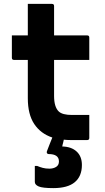

<svg xmlns="http://www.w3.org/2000/svg" viewBox="-20 -720 540 987"><path d="M439 -129V-11Q439 0 428 0H345Q326 0 308 -2Q307 5 305 11.5Q303 18 302 23L300 33Q347 34 374 59Q401 84 401 128Q401 186 364.5 216.5Q328 247 254 247Q199 247 179 238.5Q159 230 159 215V133H171Q185 139 200 143Q215 147 234 147Q254 147 268.5 138Q283 129 283 110Q283 72 230 72Q225 72 222 68Q219 64 221 58Q229 38 235.5 20.5Q242 3 249 -13Q189 -33 156 -82.5Q123 -132 123 -215V-412H52Q41 -412 41 -423V-538H123V-700H247Q258 -700 258 -689V-538H428Q439 -538 439 -527V-412H258V-227Q258 -170 282 -147Q301 -129 350 -129Z"/></svg>

Font: Recursive Sn Lnr St
Style: Bold
Weight: 700
Version: Version 1.079;hotconv 1.0.112;makeotfexe 2.5.65598; ttfautoh